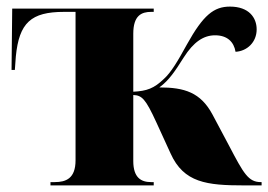

<svg xmlns="http://www.w3.org/2000/svg" viewBox="-20 -562 813 582"><path d="M133 0H446V-10H438C408 -10 384 -23 384 -74V-274C410 -273 421 -263 454 -191L497 -97C537 -8 607 0 720 0H773V-10H771C733 -10 719 -35 674 -121L624 -215C588 -282 539 -297 463 -297C493 -319 511 -347 537 -388C567 -435 597 -455 632 -455C669 -455 689 -435 694 -405C729 -407 758 -434 758 -473C758 -508 735 -542 677 -542C628 -542 596 -516 547 -428C518 -375 498 -342 477 -323C447 -294 425 -286 384 -284V-460C384 -515 409 -526 438 -526H446V-536H17L15 -350H25L28 -391C38 -493 74 -526 174 -526H209V-76C209 -21 180 -10 146 -10H133Z"/></svg>

Font: Noto Serif Display ExtraBold
Style: Regular
Weight: 800
Designer: Monotype Design Team
Foundry: Monotype Imaging Inc.
Version: Version 2.009